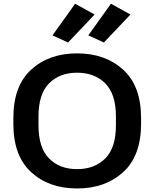

<svg xmlns="http://www.w3.org/2000/svg" viewBox="-20 -1018 846 1052"><path d="M53.2 -339.4Q53.2 -163.6 150.9 -74.5Q248.5 14.6 402.3 14.6Q556.2 14.6 654.5 -74.5Q752.9 -163.6 752.9 -339.4V-371.6Q752.9 -547.4 654.5 -636.5Q556.2 -725.6 402.3 -725.6Q248.5 -725.6 150.9 -636.5Q53.2 -547.4 53.2 -371.6ZM190.9 -331.5V-379.9Q190.9 -502.4 248.5 -561Q306.2 -619.6 402.3 -619.6Q498.5 -619.6 556.9 -561Q615.2 -502.4 615.2 -379.9V-331.5Q615.2 -208.5 556.9 -149.9Q498.5 -91.3 402.3 -91.3Q306.6 -91.3 248.8 -149.9Q190.9 -208.5 190.9 -331.5ZM267.6 -824.2 353 -785.2 498.5 -938.5 391.6 -997.6ZM463.9 -824.2 549.3 -785.2 694.8 -938.5 587.9 -997.6Z"/></svg>

Font: Roboto Flex
Style: wght 600 wdth 140 opsz 13.0 GRAD 0.00 slnt 0.00 XTRA 468 XOPQ 96 YOPQ 79 YTLC 514 YTUC 712 YTAS 750 YTDE -203.00 YTFI 738
Weight: 600
Width: 8
Designer: Berlow after Robertson
Foundry: Google
Version: Version 3.100